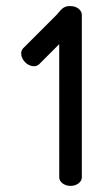

<svg xmlns="http://www.w3.org/2000/svg" viewBox="-20 -610 338 630"><path d="M174.3 -465.1C174.3 -304.4 174.4 -28 174.4 -28C174.4 -13.2 190.5 0 211.4 0C232.3 0 248.5 -13 248.5 -28V-562C248 -577 232.3 -590 211.4 -590C185.9 -592 177 -572.6 166.4 -562C166.2 -561.9 56.1 -451.7 56.1 -451.7C45.6 -441.2 47.7 -420.5 62.5 -405.7C77.2 -390.9 97.9 -388.7 108.5 -399.3Z"/></svg>

Font: Hi.
Style: Regular
Weight: 400
Designer: Mew Too, Robert Jablonski
Foundry: Cannot Into Space Fonts
Version: Version 1.996